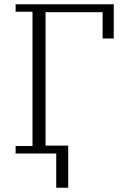

<svg xmlns="http://www.w3.org/2000/svg" viewBox="-20 -718 590 898"><path d="M53 -35H132V-663H53V-698H512V-538H460V-661H193V-37H299V160H243V0H53Z"/></svg>

Font: IBM Plex Serif Light
Style: Regular
Weight: 300
Designer: Mike Abbink, Paul van der Laan, Pieter van Rosmalen
Foundry: Bold Monday
Version: Version 3.001